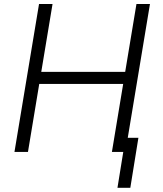

<svg xmlns="http://www.w3.org/2000/svg" viewBox="-20 -747 799 944"><path d="M51.1 0 171.9 -727.3H238.3L182.9 -393.8H595.5L650.9 -727.3H717.3L596.6 0H530.2L585.6 -334.2H172.9L117.5 0ZM660.5 -69.6 620.7 176.5H557.5L597.3 -69.6Z"/></svg>

Font: Inter Light  BETA
Style: Italic
Weight: 300
Italic angle: 9.39999°
Designer: Rasmus Andersson
Foundry: rsms
Version: Version 3.011;git-f93a4a705